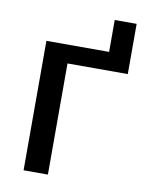

<svg xmlns="http://www.w3.org/2000/svg" viewBox="-75 -686 564 741"><g transform="rotate(10 207.0 -316.0)"><path d="M400.4 -632.3V-435.5H164.1V0H68.8V-507.3H314.5V-632.3Z"/></g></svg>

Font: Lato-Medium
Style: Regular
Weight: 500
Designer: Lukasz Dziedzic
Foundry: tyPoland Lukasz Dziedzic
Version: Version 2.006; 2014-01-15